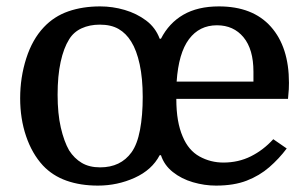

<svg xmlns="http://www.w3.org/2000/svg" viewBox="-20 -570 964 600"><path d="M293 -550Q332 -550 369.5 -539Q407 -528 436.5 -506Q466 -484 479 -449H483Q508 -498 553 -524Q598 -550 664 -550Q770 -550 826.5 -486.5Q883 -423 883 -311Q883 -301 882.5 -291Q882 -281 880 -261H531Q531 -224 536 -195Q541 -166 551 -143Q569 -100 603.5 -81Q638 -62 678 -62Q725 -62 764 -81.5Q803 -101 834 -135L876 -106Q852 -74 821.5 -47.5Q791 -21 751 -5.5Q711 10 655 10Q619 10 583 -0.5Q547 -11 520 -32.5Q493 -54 483 -85H479Q455 -39 401 -14.5Q347 10 286 10Q231 10 187.5 -5.5Q144 -21 114 -53Q80 -90 61.5 -144.5Q43 -199 43 -263Q43 -328 62 -387.5Q81 -447 117 -485Q149 -519 193.5 -534.5Q238 -550 293 -550ZM160 -274Q160 -215 170 -171.5Q180 -128 196 -100Q212 -75 235.5 -61Q259 -47 293 -47Q357 -47 391 -94Q409 -119 417.5 -164Q426 -209 426 -267Q426 -325 416.5 -369Q407 -413 390 -440Q374 -466 350.5 -479.5Q327 -493 292 -493Q260 -493 235 -481.5Q210 -470 196 -447Q179 -420 169.5 -376.5Q160 -333 160 -274ZM658 -491Q603 -491 570.5 -447.5Q538 -404 532 -315H772V-346Q772 -416 741 -453.5Q710 -491 658 -491Z"/></svg>

Font: Domine Medium
Style: Regular
Weight: 500
Designer: Pablo Impallari, Rodrigo Fuenzalida, Brenda Gallo
Foundry: Pablo Impallari, Rodrigo Fuenzalida, Brenda Gallo
Version: Version 2.000